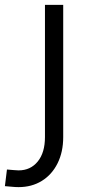

<svg xmlns="http://www.w3.org/2000/svg" viewBox="-68 -520 351 787"><path d="M8.1 247Q-4.9 247 -19.4 245.5Q-33.9 244 -47.9 243L-39.5 174.8Q-24.7 175.8 -12.8 177.1Q-0.9 178.4 8.1 178.4Q57 178.4 86.6 142.1Q116.3 105.7 116.3 42V-500H191.1V42Q191.1 103 167.9 149.5Q144.7 196 103.4 221.5Q62.1 247 8.1 247Z"/></svg>

Font: Titillium Web
Style: Bold
Weight: 700
Designer: Mohamed Gaber, Accademia di Belle Arti di Urbino
Foundry: Kief Type Foundry, Accademia di Belle Arti di Urbino
Version: Version 3.000